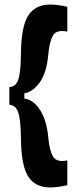

<svg xmlns="http://www.w3.org/2000/svg" viewBox="-20 -727 328 844"><path d="M21 -267V-344Q37 -345 48.5 -356Q60 -367 65.5 -398Q71 -429 72 -489Q73 -610 104 -658.5Q135 -707 201 -707Q217 -707 236 -704.5Q255 -702 276 -697V-588Q228 -598 212.5 -570.5Q197 -543 192 -486Q185 -406 154 -364Q123 -322 87 -317V-294Q128 -288 156.5 -243Q185 -198 192 -125Q197 -66 213 -39Q229 -12 276 -22V87Q255 92 235 94.5Q215 97 201 97Q135 97 104 49Q73 1 72 -121Q71 -180 65.5 -211Q60 -242 49 -253.5Q38 -265 21 -267Z"/></svg>

Font: Bricolage Grotesque 10pt Condensed Bricolage Grotesque 10pt Condensed Regular
Style: Bold
Weight: 700
Width: 3
Designer: Mathieu Triay
Foundry: Atelier Triay
Version: Version 1.000; ttfautohint (v1.8.4.7-5d5b);gftools[0.9.32]